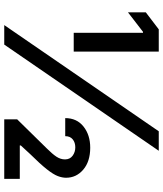

<svg xmlns="http://www.w3.org/2000/svg" viewBox="48 -816 768 904"><g transform="rotate(90 432.0 -364.0)"><path d="M223.1 -727.5V-327.1H134.3V-653.3H129.9L38.1 -582.5V-666.5L118.2 -727.5ZM98.1 0 598.1 -727.5H689.9L189.9 0ZM542 0V-61L679.2 -200.7Q705.1 -226.6 717.8 -245.8Q730.5 -265.1 730.5 -286.1Q730.5 -309.1 713.4 -321.8Q696.3 -334.5 673.8 -334.5Q650.9 -334.5 636 -322.3Q621.1 -310.1 621.1 -287.1H536.1Q536.1 -341.8 575.9 -373.3Q615.7 -404.8 675.3 -404.8Q740.2 -404.8 778.6 -372.1Q816.9 -339.4 816.9 -291Q816.9 -272.9 809.1 -252.2Q801.3 -231.4 777.1 -200.7Q752.9 -169.9 705.1 -121.6L665 -78.1V-73.2H822.3V0Z"/></g></svg>

Font: Inter Cardless
Style: Medium
Weight: 500
Designer: Rasmus Andersson
Foundry: rsms
Version: Version 4.001;git-9221beed3